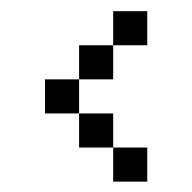

<svg xmlns="http://www.w3.org/2000/svg" viewBox="-20 -458 352 352"><path d="M62.5 -312.5H125V-250H62.5ZM125 -375H187.5V-312.5H125ZM187.5 -437.5H250V-375H187.5ZM187.5 -187.5H250V-125H187.5ZM125 -250H187.5V-187.5H125Z"/></svg>

Font: Pixel Operator
Style: Regular
Weight: 400
Designer: Jayvee Enaguas (HarvettFox96)
Version: 2016.04.25